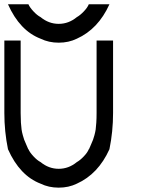

<svg xmlns="http://www.w3.org/2000/svg" viewBox="-20 -853 707 883"><path d="M333.3 -8.3Q295.8 10 250 10Q204.2 10 166.7 -8.3Q70.8 -45 16.7 -166.7Q0 -248.3 0 -333.3V-666.7H75V-333.3Q75 -309.2 76.2 -289.2Q77.5 -269.2 79.2 -257.5Q80.8 -245.8 85 -230.8Q89.2 -215.8 91.2 -210.4Q93.3 -205 100.4 -188.8Q107.5 -172.5 110 -166.7H110.8Q116.7 -152.5 133.8 -134.2Q150.8 -115.8 166.7 -107.5Q204.2 -76.7 250 -76.7Q295.8 -76.7 333.3 -107.5Q348.3 -115.8 365.4 -133.8Q382.5 -151.7 388.3 -166.7H389.2Q391.7 -172.5 398.8 -188.8Q405.8 -205 407.9 -210.4Q410 -215.8 414.2 -230.8Q418.3 -245.8 420 -257.5Q421.7 -269.2 422.9 -289.2Q424.2 -309.2 424.2 -333.3V-666.7H500V-333.3Q500 -248.3 483.3 -166.7Q431.7 -52.5 333.3 -8.3ZM333.3 -675Q295.8 -656.7 250 -656.7Q204.2 -656.7 166.7 -675Q70.8 -711.7 16.7 -833.3H110.8Q116.7 -819.2 133.8 -800.8Q150.8 -782.5 166.7 -774.2Q204.2 -743.3 250 -743.3Q295.8 -743.3 333.3 -774.2Q348.3 -782.5 365.4 -800.4Q382.5 -818.3 388.3 -833.3H483.3Q431.7 -719.2 333.3 -675Z"/></svg>

Font: 0xA000-Mono
Style: Mono
Weight: 400
Version: Version 0.1